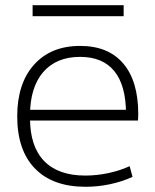

<svg xmlns="http://www.w3.org/2000/svg" viewBox="-20 -706 594 736"><path d="M308 10Q182 10 114 -60Q46 -130 46 -260Q46 -386 110.5 -458Q175 -530 287 -530Q395 -530 452.5 -462.5Q510 -395 510 -268Q510 -261 509.5 -255Q509 -249 509 -244H73V-285H475L463 -270Q463 -378 418.5 -433Q374 -488 287 -488Q196 -488 145.5 -429.5Q95 -371 95 -263V-253Q95 -145 149 -89Q203 -33 307 -33Q351 -33 395.5 -42.5Q440 -52 477 -69L488 -28Q449 -10 402.5 0Q356 10 308 10ZM105 -644V-686H454V-644Z"/></svg>

Font: M PLUS 1 Light
Style: Regular
Weight: 300
Designer: Coji Morishita
Foundry: UNDERFOREST DESIGN
Version: Version 1.001